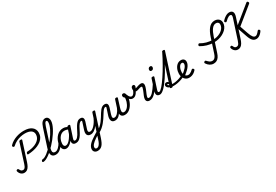

<svg xmlns="http://www.w3.org/2000/svg" viewBox="103 -2899 7629 5298"><g transform="rotate(-30 3917.5 -250.0)"><path d="M488 -374Q471 -373 466 -385Q461 -397 465 -413Q470 -429 479 -440Q488 -451 505 -451Q570 -453 633.5 -465.5Q697 -478 753 -502Q809 -526 852 -561Q895 -596 919.5 -643Q944 -690 944 -749Q944 -792 925.5 -824Q907 -856 873.5 -877Q840 -898 793 -908.5Q746 -919 689 -919Q620 -919 548 -903Q476 -887 408 -853Q340 -819 279 -763Q262 -747 247.5 -750.5Q233 -754 222 -766Q212 -776 212 -790Q212 -804 227 -819Q273 -867 330 -901Q387 -935 449 -957Q511 -979 574 -989.5Q637 -1000 695 -1000Q781 -1000 845 -982Q909 -964 951 -930.5Q993 -897 1014.5 -851.5Q1036 -806 1036 -750Q1036 -676 1006 -617Q976 -558 923 -514Q870 -470 800 -440Q730 -410 650.5 -394Q571 -378 488 -374ZM141 17Q100 17 67.5 -1.5Q35 -20 13.5 -50Q-8 -80 -17 -112Q-23 -131 -18.5 -144Q-14 -157 5 -163Q24 -170 35 -164Q46 -158 54 -141Q65 -117 79 -100Q93 -83 109.5 -75.5Q126 -68 146 -68Q182 -68 206.5 -96Q231 -124 255 -198L448 -800Q453 -814 465 -820.5Q477 -827 499 -827Q522 -827 533 -820.5Q544 -814 538 -797L346 -199Q324 -133 296 -84Q268 -35 230 -9Q192 17 141 17Z M745 17Q726 17 720 5.5Q714 -6 718 -20.5Q722 -35 734 -46.5Q746 -58 763 -58Q792 -58 830.5 -77Q869 -96 914 -129.5Q959 -163 1006.5 -209Q1054 -255 1102.5 -309Q1151 -363 1195.5 -421.5Q1240 -480 1278.5 -540Q1317 -600 1345.5 -658Q1374 -716 1390.5 -769Q1407 -822 1407 -866Q1407 -881 1420 -888.5Q1433 -896 1450 -896Q1467 -896 1480 -888.5Q1493 -881 1493 -866Q1493 -820 1475 -763Q1457 -706 1424.5 -643Q1392 -580 1348 -514Q1304 -448 1253 -383.5Q1202 -319 1146.5 -260Q1091 -201 1035.5 -150.5Q980 -100 927 -62.5Q874 -25 827.5 -4Q781 17 745 17ZM1144 17Q1079 17 1043 -15Q1007 -47 1002.5 -108Q998 -169 1026 -256L1208 -817Q1240 -916 1282.5 -960Q1325 -1004 1385 -1004Q1418 -1004 1442.5 -986.5Q1467 -969 1480 -938.5Q1493 -908 1493 -866Q1493 -847 1480 -838Q1467 -829 1450 -829Q1433 -829 1420 -838Q1407 -847 1407 -866Q1407 -883 1403.5 -895.5Q1400 -908 1392.5 -915Q1385 -922 1372 -922Q1359 -922 1346.5 -911.5Q1334 -901 1320.5 -875Q1307 -849 1291 -802L1106 -231Q1087 -171 1087 -132.5Q1087 -94 1107 -76Q1127 -58 1166 -58Q1180 -58 1186.5 -46.5Q1193 -35 1190.5 -20.5Q1188 -6 1176.5 5.5Q1165 17 1144 17Z M1145 17Q1131 17 1124.5 5.5Q1118 -6 1120.5 -20.5Q1123 -35 1134.5 -46.5Q1146 -58 1167 -58Q1193 -58 1220.5 -72Q1248 -86 1275 -111.5Q1302 -137 1327.5 -172Q1353 -207 1375 -250Q1382 -264 1395 -263.5Q1408 -263 1417 -253Q1426 -243 1421 -229Q1394 -170 1363 -124Q1332 -78 1297 -47Q1262 -16 1224 0.5Q1186 17 1145 17Z M1479 17Q1439 17 1410 -2Q1381 -21 1365 -56.5Q1349 -92 1349 -141Q1349 -186 1362 -237.5Q1375 -289 1401.5 -338.5Q1428 -388 1467 -429Q1506 -470 1558 -494.5Q1610 -519 1675 -519Q1717 -519 1759 -503.5Q1801 -488 1834 -463L1819 -394Q1775 -422 1740 -431Q1705 -440 1672 -440Q1624 -440 1586.5 -420.5Q1549 -401 1521 -369Q1493 -337 1475 -298.5Q1457 -260 1448.5 -222Q1440 -184 1440 -153Q1440 -125 1447.5 -104.5Q1455 -84 1470.5 -73.5Q1486 -63 1507 -63Q1543 -63 1583.5 -93Q1624 -123 1666.5 -181Q1709 -239 1751 -321L1778 -279Q1727 -171 1673 -106Q1619 -41 1569.5 -12Q1520 17 1479 17ZM1780 17Q1740 17 1717 2.5Q1694 -12 1684.5 -36Q1675 -60 1677 -89.5Q1679 -119 1689 -151L1799 -483Q1806 -503 1815.5 -509Q1825 -515 1844 -515Q1875 -515 1883.5 -505.5Q1892 -496 1885 -476L1776 -145Q1759 -96 1765.5 -77Q1772 -58 1801 -58Q1815 -58 1821.5 -46.5Q1828 -35 1826 -20.5Q1824 -6 1812.5 5.5Q1801 17 1780 17Z M1782 17Q1770 17 1766.5 5.5Q1763 -6 1767 -20.5Q1771 -35 1780.5 -46.5Q1790 -58 1802 -58Q1819 -58 1839 -68.5Q1859 -79 1880.5 -102Q1902 -125 1925.5 -162Q1949 -199 1974 -253Q2016 -339 2049.5 -391.5Q2083 -444 2112.5 -471.5Q2142 -499 2169 -508Q2196 -517 2222 -517Q2233 -517 2236 -505.5Q2239 -494 2236 -479.5Q2233 -465 2225.5 -453.5Q2218 -442 2207 -442Q2193 -442 2177 -433.5Q2161 -425 2142 -403.5Q2123 -382 2100 -344Q2077 -306 2049 -248Q2007 -161 1972 -108.5Q1937 -56 1905 -29Q1873 -2 1843 7.5Q1813 17 1782 17Z M2196 504Q2138 504 2103.5 472Q2069 440 2069 391Q2069 350 2085.5 314Q2102 278 2132.5 243.5Q2163 209 2206.5 175Q2250 141 2305 107Q2326 93 2345.5 80.5Q2365 68 2385 56Q2405 44 2426 31L2477 -129Q2452 -94 2424.5 -67Q2397 -40 2368.5 -21.5Q2340 -3 2311.5 6.5Q2283 16 2254 16Q2203 16 2173.5 -7.5Q2144 -31 2138.5 -75.5Q2133 -120 2153 -182L2226 -406Q2232 -423 2227.5 -432.5Q2223 -442 2208 -442Q2194 -442 2187.5 -453.5Q2181 -465 2182.5 -479.5Q2184 -494 2194 -505.5Q2204 -517 2223 -517Q2257 -517 2277 -505Q2297 -493 2305.5 -472Q2314 -451 2312.5 -424.5Q2311 -398 2302 -370L2237 -170Q2226 -137 2226 -112.5Q2226 -88 2240 -75.5Q2254 -63 2286 -63Q2315 -63 2348.5 -83Q2382 -103 2416.5 -139.5Q2451 -176 2484 -226Q2517 -276 2544 -337L2592 -483Q2599 -503 2608.5 -509Q2618 -515 2637 -515Q2668 -515 2676.5 -505.5Q2685 -496 2678 -476L2446 236Q2422 308 2397 359.5Q2372 411 2342 442.5Q2312 474 2276 489Q2240 504 2196 504ZM2210 427Q2240 427 2267 405.5Q2294 384 2318 341.5Q2342 299 2361 233L2393 134Q2381 141 2370 148.5Q2359 156 2348 162.5Q2337 169 2326 177Q2285 205 2253.5 231Q2222 257 2200.5 281.5Q2179 306 2168.5 329.5Q2158 353 2158 377Q2158 393 2164 404Q2170 415 2182 421Q2194 427 2210 427Z M2480 93Q2469 98 2458.5 92.5Q2448 87 2442.5 75Q2437 63 2439.5 50Q2442 37 2457 28Q2522 -8 2572.5 -55Q2623 -102 2662 -154Q2701 -206 2733 -258Q2765 -310 2793.5 -356.5Q2822 -403 2852 -439Q2882 -475 2916 -496Q2950 -517 2993 -517Q3011 -517 3018.5 -505.5Q3026 -494 3024 -479.5Q3022 -465 3010.5 -453.5Q2999 -442 2978 -442Q2954 -442 2930 -421Q2906 -400 2881 -363.5Q2856 -327 2828 -280.5Q2800 -234 2765.5 -183Q2731 -132 2689 -81.5Q2647 -31 2595.5 14Q2544 59 2480 93Z M3031 19Q2984 19 2957 0.5Q2930 -18 2920 -49.5Q2910 -81 2912.5 -119Q2915 -157 2928 -195L2997 -406Q3003 -423 2998.5 -432.5Q2994 -442 2979 -442Q2965 -442 2958.5 -453.5Q2952 -465 2953.5 -479.5Q2955 -494 2965 -505.5Q2975 -517 2994 -517Q3028 -517 3048.5 -505Q3069 -493 3077 -472Q3085 -451 3083.5 -424.5Q3082 -398 3073 -370L3013 -184Q3004 -155 3000.5 -126.5Q2997 -98 3008.5 -79.5Q3020 -61 3054 -61Q3079 -61 3105.5 -75.5Q3132 -90 3157 -116.5Q3182 -143 3204.5 -179Q3227 -215 3243 -256L3317 -484Q3323 -501 3331.5 -508.5Q3340 -516 3362 -516Q3394 -516 3401 -506.5Q3408 -497 3402 -478L3322 -223Q3314 -199 3307.5 -170.5Q3301 -142 3302 -117Q3303 -92 3316 -76.5Q3329 -61 3360 -61Q3393 -61 3424 -78.5Q3455 -96 3480.5 -126.5Q3506 -157 3525.5 -194Q3545 -231 3557.5 -271Q3570 -311 3574 -348Q3576 -361 3577 -372.5Q3578 -384 3577 -395Q3555 -411 3545 -428.5Q3535 -446 3535 -469Q3535 -491 3549 -505.5Q3563 -520 3587 -520Q3604 -520 3618 -511.5Q3632 -503 3641.5 -486Q3651 -469 3656 -444Q3661 -419 3661 -385Q3661 -337 3646.5 -282Q3632 -227 3605 -174Q3578 -121 3539 -77Q3500 -33 3451 -7Q3402 19 3343 19Q3297 19 3268.5 3Q3240 -13 3227 -39Q3214 -65 3212 -96Q3189 -60 3161 -34Q3133 -8 3100.5 5.5Q3068 19 3031 19Z M3759 -264Q3729 -264 3699 -278Q3669 -292 3642 -331.5Q3615 -371 3592 -445Q3588 -462 3599 -473.5Q3610 -485 3625 -484.5Q3640 -484 3648 -462Q3665 -416 3683 -387Q3701 -358 3721 -344.5Q3741 -331 3761 -331Q3796 -331 3826.5 -370Q3857 -409 3882 -481Q3888 -497 3901 -502.5Q3914 -508 3927.5 -504.5Q3941 -501 3948.5 -490.5Q3956 -480 3950 -463Q3927 -397 3897.5 -352.5Q3868 -308 3833 -286Q3798 -264 3759 -264Z M4131 17Q4092 17 4069.5 3Q4047 -11 4037.5 -34Q4028 -57 4029.5 -85Q4031 -113 4040 -140Q4045 -157 4057 -185Q4069 -213 4083.5 -246Q4098 -279 4111.5 -313.5Q4125 -348 4133 -378Q4141 -408 4134.5 -418.5Q4128 -429 4109 -429Q4085 -429 4055.5 -419Q4026 -409 3995 -399.5Q3964 -390 3933 -390Q3913 -390 3898.5 -404.5Q3884 -419 3876.5 -442Q3869 -465 3869 -490Q3869 -513 3876.5 -534Q3884 -555 3899.5 -568.5Q3915 -582 3939 -582Q3962 -582 3973 -568.5Q3984 -555 3984 -535Q3984 -520 3978.5 -502.5Q3973 -485 3961 -469Q3974 -469 3994.5 -475.5Q4015 -482 4040.5 -491Q4066 -500 4093.5 -506.5Q4121 -513 4147 -513Q4177 -513 4197.5 -499Q4218 -485 4224.5 -454.5Q4231 -424 4217 -372Q4210 -344 4196.5 -310Q4183 -276 4168 -241.5Q4153 -207 4140.5 -177Q4128 -147 4123 -128Q4112 -94 4118 -76Q4124 -58 4153 -58Q4167 -58 4173.5 -46.5Q4180 -35 4177.5 -20.5Q4175 -6 4163.5 5.5Q4152 17 4131 17Z M4131 17Q4117 17 4110.5 5.5Q4104 -6 4106.5 -20.5Q4109 -35 4120.5 -46.5Q4132 -58 4153 -58Q4181 -58 4211.5 -75Q4242 -92 4276.5 -127Q4311 -162 4351.5 -217.5Q4392 -273 4441 -350Q4450 -363 4462.5 -361.5Q4475 -360 4482.5 -350.5Q4490 -341 4484 -328Q4431 -233 4385.5 -167Q4340 -101 4298 -60.5Q4256 -20 4215 -1.5Q4174 17 4131 17Z M4460 17Q4420 17 4396.5 3Q4373 -11 4364 -35Q4355 -59 4356.5 -89Q4358 -119 4369 -151L4478 -483Q4484 -503 4493.5 -509Q4503 -515 4523 -515Q4554 -515 4562.5 -505.5Q4571 -496 4564 -476L4456 -145Q4439 -95 4445.5 -76.5Q4452 -58 4481 -58Q4495 -58 4501.5 -46.5Q4508 -35 4506 -20.5Q4504 -6 4492.5 5.5Q4481 17 4460 17ZM4585 -669Q4565 -669 4550.5 -682Q4536 -695 4536 -720Q4536 -747 4554 -771Q4572 -795 4609 -795Q4629 -795 4643.5 -782.5Q4658 -770 4658 -744Q4658 -717 4640.5 -693Q4623 -669 4585 -669Z M4458 17Q4441 17 4434.5 5.5Q4428 -6 4431 -20.5Q4434 -35 4445.5 -46.5Q4457 -58 4476 -58Q4495 -58 4523 -80Q4551 -102 4586.5 -141.5Q4622 -181 4662.5 -236Q4703 -291 4747.5 -357Q4792 -423 4837.5 -497.5Q4883 -572 4928 -650.5Q4973 -729 5015.5 -809.5Q5058 -890 5096 -968Q5101 -979 5112 -983.5Q5123 -988 5134.5 -988Q5146 -988 5152.5 -982.5Q5159 -977 5155 -968Q5114 -879 5069 -790Q5024 -701 4976.5 -614.5Q4929 -528 4881.5 -448Q4834 -368 4787 -298Q4740 -228 4695 -170Q4650 -112 4607.5 -70Q4565 -28 4527.5 -5.5Q4490 17 4458 17Z M4827 15Q4811 15 4797.5 8Q4784 1 4790 -18L5095 -968Q5102 -988 5111.5 -994Q5121 -1000 5140 -1000Q5171 -1000 5179.5 -990.5Q5188 -981 5181 -961L4875 -11Q4871 2 4860.5 8.5Q4850 15 4827 15Z M4910 -3Q4847 -3 4800 -19Q4753 -35 4727.5 -62Q4702 -89 4702 -122Q4702 -149 4722 -169.5Q4742 -190 4773 -190Q4803 -190 4822 -174Q4841 -158 4848.5 -134.5Q4856 -111 4849 -88L4812 -76Q4817 -93 4813.5 -105Q4810 -117 4801.5 -123.5Q4793 -130 4783 -130Q4777 -130 4773 -128Q4769 -126 4769 -119Q4769 -108 4783.5 -95.5Q4798 -83 4830 -74.5Q4862 -66 4917 -66Q4963 -66 5017.5 -75.5Q5072 -85 5127.5 -104Q5183 -123 5231 -151Q5240 -156 5250 -150.5Q5260 -145 5265.5 -134Q5271 -123 5269.5 -111Q5268 -99 5254 -91Q5208 -65 5148.5 -45Q5089 -25 5027 -14Q4965 -3 4910 -3Z M5236 -130Q5266 -148 5294 -168.5Q5322 -189 5345 -212Q5376 -239 5402 -268.5Q5428 -298 5443 -328Q5458 -358 5458 -385Q5458 -411 5446.5 -425Q5435 -439 5411 -439Q5380 -439 5356 -416.5Q5332 -394 5316 -360Q5300 -326 5291.5 -288Q5283 -250 5283 -218Q5283 -184 5292 -155.5Q5301 -127 5318 -106Q5335 -85 5357.5 -73.5Q5380 -62 5408 -62Q5435 -62 5461 -73Q5487 -84 5512 -103Q5537 -122 5559 -143Q5572 -156 5586.5 -153.5Q5601 -151 5611 -140Q5623 -128 5625 -115Q5627 -102 5614 -88Q5579 -49 5542.5 -26Q5506 -3 5468 7.5Q5430 18 5391 18Q5355 18 5325 6Q5295 -6 5271 -27Q5247 -48 5230 -77Q5213 -106 5204 -141Q5195 -176 5195 -215Q5195 -253 5203.5 -294.5Q5212 -336 5230.5 -376Q5249 -416 5277 -448.5Q5305 -481 5343 -500Q5381 -519 5430 -519Q5467 -519 5493.5 -504.5Q5520 -490 5534 -464.5Q5548 -439 5548 -405Q5548 -363 5528 -319.5Q5508 -276 5474 -235.5Q5440 -195 5398 -160Q5370 -133 5337.5 -109Q5305 -85 5269 -66Z M6170 19Q6109 19 6055.5 -14Q6002 -47 5964 -106Q5954 -122 5956.5 -135.5Q5959 -149 5974 -159Q5989 -170 6002.5 -168.5Q6016 -167 6028 -153Q6062 -115 6096.5 -90.5Q6131 -66 6174 -66Q6207 -66 6232.5 -81.5Q6258 -97 6279 -129.5Q6300 -162 6316 -213L6457 -645Q6484 -729 6516.5 -794.5Q6549 -860 6587.5 -906Q6626 -952 6673 -976Q6720 -1000 6778 -1000Q6829 -1000 6869.5 -980.5Q6910 -961 6933.5 -924.5Q6957 -888 6957 -836Q6957 -777 6932 -724Q6907 -671 6861 -627Q6815 -583 6753.5 -550.5Q6692 -518 6618 -500.5Q6544 -483 6463 -483Q6409 -483 6355.5 -491.5Q6302 -500 6252 -515Q6202 -530 6156.5 -550Q6111 -570 6072 -593Q6057 -601 6054 -615Q6051 -629 6061 -645Q6071 -663 6085 -667Q6099 -671 6115 -661Q6151 -640 6193 -621.5Q6235 -603 6283 -590Q6331 -577 6383.5 -569.5Q6436 -562 6490 -562Q6551 -562 6606.5 -576Q6662 -590 6709.5 -615Q6757 -640 6792 -674Q6827 -708 6846.5 -748Q6866 -788 6866 -832Q6866 -860 6854.5 -878.5Q6843 -897 6822.5 -907Q6802 -917 6773 -917Q6734 -917 6701 -896.5Q6668 -876 6640 -838.5Q6612 -801 6587.5 -748.5Q6563 -696 6542 -632L6398 -190Q6375 -118 6343 -71.5Q6311 -25 6268 -3Q6225 19 6170 19Z M7534 19Q7499 19 7470.5 8.5Q7442 -2 7417.5 -27Q7393 -52 7371 -92.5Q7349 -133 7329 -193L7236 -463L7150 -199Q7129 -133 7101 -84Q7073 -35 7035 -9Q6997 17 6946 17Q6904 17 6872 -1.5Q6840 -20 6818.5 -50Q6797 -80 6788 -112Q6783 -131 6787 -144Q6791 -157 6810 -163Q6829 -170 6841 -164.5Q6853 -159 6860 -141Q6870 -115 6882.5 -99Q6895 -83 6911 -75.5Q6927 -68 6947 -68Q6973 -68 6992.5 -80Q7012 -92 7028 -120.5Q7044 -149 7060 -198L7259 -811Q7276 -865 7266.5 -889.5Q7257 -914 7224 -914Q7205 -914 7181.5 -904.5Q7158 -895 7128 -872.5Q7098 -850 7059 -812Q7048 -801 7036 -801.5Q7024 -802 7011 -815Q6999 -828 6998.5 -839.5Q6998 -851 7009 -863Q7044 -902 7083 -931.5Q7122 -961 7161.5 -978Q7201 -995 7239 -995Q7318 -995 7346.5 -943Q7375 -891 7344 -796L7270 -568L7787 -988Q7805 -1003 7818.5 -1000.5Q7832 -998 7844 -981Q7855 -965 7854.5 -951Q7854 -937 7837 -923L7313 -498L7400 -248Q7419 -193 7436.5 -157Q7454 -121 7471.5 -100Q7489 -79 7507 -70Q7525 -61 7544 -61Q7570 -61 7600.5 -84Q7631 -107 7671 -159Q7682 -172 7694.5 -175Q7707 -178 7723 -165Q7736 -154 7739 -141.5Q7742 -129 7731 -113Q7708 -78 7676.5 -48Q7645 -18 7608.5 0.5Q7572 19 7534 19Z"/></g></svg>

Font: Playwrite SK
Style: Regular
Weight: 400
Designer: Veronika Burian, José Scaglione
Foundry: TypeTogether
Version: Version 1.002